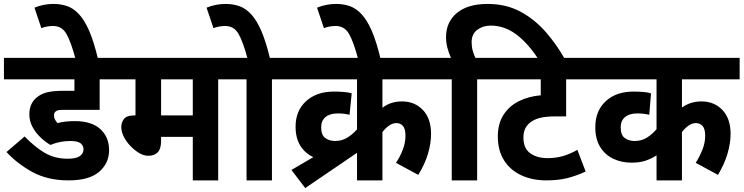

<svg xmlns="http://www.w3.org/2000/svg" viewBox="-20 -916 3776 975"><path d="M337 -200Q284 -200 236 -180Q209 -196 184.5 -219.5Q160 -243 144.5 -272.5Q129 -302 129 -335Q129 -363 138.5 -384.5Q148 -406 165 -420Q186 -438 216.5 -446.5Q247 -455 306 -455H358V-513H0V-622H580V-513H486V-358H301Q284 -358 276.5 -356.5Q269 -355 264 -351Q254 -344 254 -330Q254 -319 259 -309.5Q264 -300 272 -291Q309 -301 360 -301Q445 -301 489.5 -260.5Q534 -220 534 -153Q534 -88 484 -44Q434 0 328 0Q222 0 144.5 -42.5Q67 -85 13 -144L105 -223Q155 -171 206 -140.5Q257 -110 324 -110Q366 -110 385 -123Q404 -136 404 -158Q404 -177 389 -188.5Q374 -200 337 -200Z M364 -615Q340 -705 317 -744.5Q294 -784 250 -784Q233 -784 217.5 -781Q202 -778 190 -773L155 -877Q201 -896 252 -896Q289 -896 321 -885Q353 -874 381 -844Q409 -814 433 -759Q457 -704 478 -615Z M1088 -513V0H959V-221H798V-201Q798 -160 781 -142.5Q764 -125 733 -125Q710 -125 686.5 -139Q663 -153 642 -175Q621 -197 608.5 -222Q596 -247 596 -270Q596 -295 610 -312.5Q624 -330 663 -330H668V-513H567V-622H1174V-513ZM959 -513H798V-330H959Z M1361 -513V0H1232V-513H1160V-622H1447V-513ZM1238 -615Q1214 -705 1191 -744.5Q1168 -784 1124 -784Q1107 -784 1091.5 -781Q1076 -778 1064 -773L1029 -877Q1075 -896 1126 -896Q1163 -896 1195 -885Q1227 -874 1255 -844Q1283 -814 1307 -759Q1331 -704 1352 -615Z M1460 -53 1571 -118Q1530 -137 1505.5 -175.5Q1481 -214 1481 -273Q1481 -354 1534.5 -402.5Q1588 -451 1676 -451Q1700 -451 1725 -449Q1750 -447 1766 -442L1755 -333Q1729 -340 1695 -340Q1655 -340 1633 -321.5Q1611 -303 1611 -270Q1611 -229 1632.5 -214.5Q1654 -200 1681 -200Q1716 -200 1743.5 -217Q1771 -234 1793 -259V-513H1433V-622H2215V-513H1922V-369Q1964 -401 2021 -401Q2086 -401 2127.5 -357.5Q2169 -314 2169 -236Q2169 -189 2153.5 -136Q2138 -83 2104 -28L1991 -89Q2012 -121 2025.5 -156Q2039 -191 2039 -227Q2039 -261 2026.5 -276Q2014 -291 1993 -291Q1973 -291 1954.5 -277.5Q1936 -264 1922 -245V0H1793V-140L1530 39Z M1799 -615Q1775 -705 1752 -744.5Q1729 -784 1685 -784Q1668 -784 1652.5 -781Q1637 -778 1625 -773L1590 -877Q1636 -896 1687 -896Q1724 -896 1756 -885Q1788 -874 1816 -844Q1844 -814 1868 -759Q1892 -704 1913 -615Z M2274 -513H2202V-622H2270Q2259 -647 2252 -673Q2245 -699 2245 -727Q2245 -804 2300 -850Q2355 -896 2456 -896Q2550 -896 2622.5 -857Q2695 -818 2751 -754Q2807 -690 2849 -615H2714Q2662 -696 2602 -741Q2542 -786 2472 -786Q2432 -786 2403.5 -764.5Q2375 -743 2375 -702Q2375 -679 2380.5 -659Q2386 -639 2394 -622H2489V-513H2403V0H2274Z M2982 -513H2855V-325H2807Q2758 -325 2729.5 -319Q2701 -313 2681 -300Q2638 -273 2638 -218Q2638 -162 2673 -137.5Q2708 -113 2760 -113Q2803 -113 2839 -123.5Q2875 -134 2912 -155L2954 -45Q2909 -24 2862.5 -12Q2816 0 2755 0Q2683 0 2627 -26Q2571 -52 2539.5 -102Q2508 -152 2508 -223Q2508 -288 2537 -333Q2566 -378 2615.5 -402.5Q2665 -427 2726 -432V-513H2475V-622H2982Z M3736 -513H3443V-370Q3486 -401 3542 -401Q3607 -401 3648.5 -357.5Q3690 -314 3690 -236Q3690 -189 3674.5 -136Q3659 -83 3626 -28L3513 -89Q3533 -121 3547 -156Q3561 -191 3561 -227Q3561 -261 3548 -276Q3535 -291 3514 -291Q3494 -291 3475.5 -277.5Q3457 -264 3443 -245V0H3314V-127Q3286 -109 3256.5 -99.5Q3227 -90 3187 -90Q3136 -90 3094 -110Q3052 -130 3027.5 -170Q3003 -210 3003 -270Q3003 -353 3056 -402Q3109 -451 3197 -451Q3222 -451 3246.5 -449Q3271 -447 3286 -442L3277 -333Q3250 -340 3216 -340Q3176 -340 3154 -321.5Q3132 -303 3132 -270Q3132 -229 3153.5 -214.5Q3175 -200 3202 -200Q3238 -200 3265 -217Q3292 -234 3314 -260V-513H2969V-622H3736Z"/></svg>

Font: Noto Sans SemiCondensed
Style: Bold
Weight: 700
Width: 4
Designer: Monotype Design Team
Foundry: Monotype Imaging Inc.
Version: Version 2.013; ttfautohint (v1.8.4.7-5d5b)